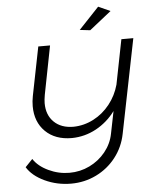

<svg xmlns="http://www.w3.org/2000/svg" viewBox="-64 -950 865 1105"><g transform="rotate(-5 368.5 -397.5)"><path d="M545 -898 614 -867 488 -767 428 -774ZM731 -700 622 -157Q607 -81 561 -22Q515 37 447.5 70Q380 103 302 103Q221 103 150.5 70Q80 37 49 -14L91 -58Q119 -15 177 12.5Q235 40 298 40Q360 40 414.5 13.5Q469 -13 506.5 -59.5Q544 -106 555 -163L581 -292Q535 -230 469.5 -194.5Q404 -159 329 -158Q233 -158 176.5 -213.5Q120 -269 120 -360Q120 -389 126 -419L182 -700H250L195 -419Q190 -391 190 -371Q190 -303 231.5 -262.5Q273 -222 344 -222Q405 -223 460 -251.5Q515 -280 554.5 -330Q594 -380 611 -442L662 -700Z"/></g></svg>

Font: TypoPRO Montserrat Alternates
Style: Italic
Weight: 300
Italic angle: -11.3°
Designer: Julieta Ulanovsky
Foundry: Julieta Ulanovsky
Version: Version 6.001